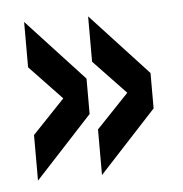

<svg xmlns="http://www.w3.org/2000/svg" viewBox="-36 -478 392 411"><g transform="rotate(-5 160.0 -272.5)"><path d="M30 -102V-200L119.5 -294V-251.5L30 -345.5V-443L152.5 -310.5V-234.5ZM167.5 -102V-200L257 -294V-251.5L167.5 -345.5V-443L290 -310.5V-234.5Z"/></g></svg>

Font: League Gothic SemiCondensed
Style: Regular
Weight: 400
Width: 4
Designer: The League of Moveable Type
Version: Version 2.001